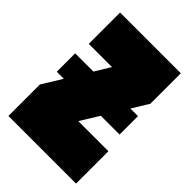

<svg xmlns="http://www.w3.org/2000/svg" viewBox="-189 -707 789 789"><g transform="rotate(45 205.5 -312.5)"><path d="M402 0V-188H227L277 -269H386V-376H342L386 -448V-625H33V-443H168L127 -376H21V-269H62L9 -183V0Z"/></g></svg>

Font: Blinker Headline
Style: Regular
Weight: 900
Width: 4
Designer: Juergen Huber
Foundry: supertype
Version: Version 1.015;PS 1.15;hotconv 1.0.88;makeotf.lib2.5.647800